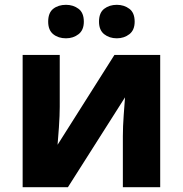

<svg xmlns="http://www.w3.org/2000/svg" viewBox="-20 -777 759 797"><path d="M228 -549H74V0H262L499 -373Q497 -347 493.5 -299Q490 -251 490 -212V0H645V-549H455L219 -176Q221 -196 224.5 -247.5Q228 -299 228 -333ZM391 -687Q391 -652 412.5 -635Q434 -618 465 -618Q495 -618 517 -635Q539 -652 539 -687Q539 -724 517 -740.5Q495 -757 465 -757Q434 -757 412.5 -740.5Q391 -724 391 -687ZM180 -687Q180 -652 201 -635Q222 -618 254 -618Q284 -618 306 -635Q328 -652 328 -687Q328 -724 306 -740.5Q284 -757 254 -757Q222 -757 201 -740.5Q180 -724 180 -687Z"/></svg>

Font: Noto Sans UI Extra
Style: Regular
Weight: 800
Designer: Monotype Design Team
Foundry: Monotype Imaging Inc.
Version: Version 1.901